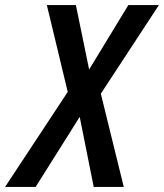

<svg xmlns="http://www.w3.org/2000/svg" viewBox="-75 -734 644 754"><path d="M-55 0H65L238 -275L293 0H411L321 -366L549 -714H429L275 -461L223 -714H109L191 -373Z"/></svg>

Font: Noto Sans Display SemiCondensed Medium
Style: Italic
Weight: 500
Width: 4
Italic angle: -12°
Designer: Monotype Design Team
Foundry: Monotype Imaging Inc.
Version: Version 1.900